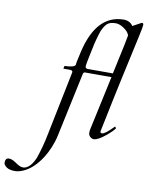

<svg xmlns="http://www.w3.org/2000/svg" viewBox="-302 -883 977 1274"><g transform="rotate(10 186.0 -245.5)"><path d="M417 -439H247C236.3 -439 231 -444.7 231 -456C235.7 -493.7 242.6 -516 255 -579.5C263 -620.5 274 -661.3 288 -702C298 -724.7 309 -741.7 321 -753C333 -764.3 352.7 -770 380 -770C411 -770 449.1 -741.9 462 -724.5C468.7 -715.5 472 -708 472 -702C472 -696 453.7 -608.3 417 -439ZM428 -803C328 -803 255.3 -746 210 -632C194.2 -594.3 182.7 -545.4 175 -507C171.9 -491.4 165 -468.8 165 -453C161.7 -440.3 137.3 -433.3 92 -432L88 -413H132C144 -413 150 -409.3 150 -402V-398L63 30C51.7 89.3 36.3 146.7 17 202C3.1 233.9 -22.7 279 -63 279C-98.7 279 -125.9 237 -163 237C-179.7 237 -188 247.7 -188 269C-188 278.3 -181.7 287.8 -169 297.5C-156.3 307.2 -137 312 -111 312C-93.7 312 -74 307 -52 297C35.9 257.3 105.9 139.4 129 30L218 -387C220.1 -397.6 221.3 -413 233 -413H412L332 -42C331.3 -37.3 331 -30.8 331 -22.5C331 -4.7 348.5 13 367 13C385 13 410.2 -0.2 442.5 -26.5C474.8 -52.8 494.3 -72.3 501 -85L492 -94L484 -86C451.3 -52 428.3 -35 415 -35C407 -34.3 403 -37.7 403 -45V-47C409.7 -80.6 414.9 -103.5 423 -143.5C457.7 -314.6 505.6 -532.6 544.5 -709.5C554.5 -755 559.5 -782.1 559.5 -790.7C559.5 -798.9 555.7 -803 548 -803C547.3 -803 527.7 -792.3 489 -771C478.9 -788.3 456.7 -803 428 -803Z"/></g></svg>

Font: fbb
Style: Italic
Weight: 400
Italic angle: -12°
Designer: David J. Perry, Michael Sharpe
Version: Version 0.991